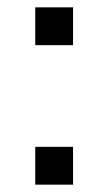

<svg xmlns="http://www.w3.org/2000/svg" viewBox="-20 -503 295 523"><path d="M76 0V-103H179V0ZM76 -380V-483H179V-380Z"/></svg>

Font: Instrument Sans
Style: Regular
Weight: 400
Designer: Rodrigo Fuenzalida
Foundry: fragTYPE
Version: Version 1.000;gftools[0.9.28]